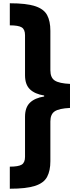

<svg xmlns="http://www.w3.org/2000/svg" viewBox="-20 -793 473 1174"><path d="M40 -773Q141 -773 194.5 -755.5Q248 -738 268 -701Q288 -664 288 -605V-363Q288 -318 315 -300.5Q342 -283 408 -280V-133Q342 -130 315 -112.5Q288 -95 288 -50V193Q288 251 268 288.5Q248 326 194.5 343.5Q141 361 40 361V226Q93 226 113 213.5Q133 201 133 166V-79Q133 -136 163 -165Q193 -194 250 -203V-209Q193 -218 163 -247Q133 -276 133 -333V-578Q133 -613 113 -625.5Q93 -638 40 -638Z"/></svg>

Font: Noto Sans Telugu Condensed Black
Style: Regular
Weight: 900
Width: 3
Designer: Jelle Bosma - Monotype Design Team
Foundry: Monotype Imaging Inc.
Version: Version 2.005; ttfautohint (v1.8.4.7-5d5b)